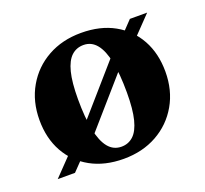

<svg xmlns="http://www.w3.org/2000/svg" viewBox="-92 -579 746 700"><g transform="rotate(-20 281.5 -229.5)"><path d="M24.5 0 115 -94 144 -105.5 386 -382.5 416.5 -401.5 471.5 -459H538.5L449 -366L419.5 -353.5L177 -76L147 -57.5L91.5 0ZM284 -31.5Q311 -31.5 330.2 -49.2Q349.5 -67 359.5 -106.2Q369.5 -145.5 369.5 -210.5Q369.5 -282 359.8 -330.2Q350 -378.5 330 -403Q310 -427.5 279.5 -427.5Q252 -427.5 232.8 -409.8Q213.5 -392 203.5 -352.8Q193.5 -313.5 193.5 -248.5Q193.5 -177.5 203.2 -129Q213 -80.5 233 -56Q253 -31.5 284 -31.5ZM277 13Q203.5 13 149.2 -17Q95 -47 65.2 -100.5Q35.5 -154 35.5 -224.5Q35.5 -297 67.8 -353Q100 -409 156.5 -440.5Q213 -472 286 -472Q360.5 -472 414.5 -442Q468.5 -412 498 -358.5Q527.5 -305 527.5 -234.5Q527.5 -162 495.2 -106Q463 -50 406.5 -18.5Q350 13 277 13Z"/></g></svg>

Font: Newsreader 36pt
Style: Bold
Weight: 700
Designer: Hugues Gentile
Foundry: Production Type
Version: Version 1.003